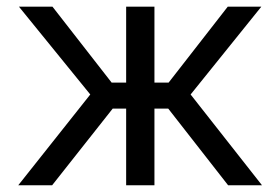

<svg xmlns="http://www.w3.org/2000/svg" viewBox="-20 -550 832 570"><path d="M248 -269.5 36.1 -530.3H135.7L311.5 -304.7H354.5V-530.3H438.5V-304.7H480.5L656.2 -530.3H755.9L545.9 -269.5L757.8 0H657.2L479.5 -227.5H438.5V0H354.5V-227.5H314.5L134.8 0H34.2Z"/></svg>

Font: Pretendard Std Variable
Style: Regular
Weight: 400
Designer: Base glyphs from Inter by Rasmus Andersson; Hangeul glyphs from Noto Sans CJK(Source Han Sans) by Jang Soo-young and Kan
Foundry: Kil Hyung-jin
Version: Version 1.309;Glyphs 3.2 (3225)